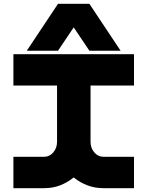

<svg xmlns="http://www.w3.org/2000/svg" viewBox="-20 -983 770 1003"><path d="M50 -164H211Q239 -164 258.5 -187Q278 -210 278 -242V-536H50V-700H680V-536H453V-242Q453 -210 472.5 -187Q492 -164 520 -164H680V0H520Q475 0 436 -15Q397 -30 365 -56Q333 -30 294.5 -15Q256 0 211 0H50ZM120 -718 283 -963H447L610 -718H447L365 -840L283 -718Z"/></svg>

Font: Aoudax Cyrillic
Style: Regular
Weight: 400
Designer: William Zhang
Foundry: William Zhang
Version: Version 1.00 June 4, 2021, initial release